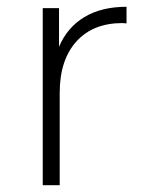

<svg xmlns="http://www.w3.org/2000/svg" viewBox="-20 -546 434 566"><path d="M106 0V-522H154V-408Q178 -465 228.5 -495.5Q279 -526 353 -526V-477Q350 -477 347 -477.5Q344 -478 341 -478Q254 -478 205 -423.5Q156 -369 156 -272V0Z"/></svg>

Font: Montserrat Light
Style: Regular
Weight: 300
Designer: Julieta Ulanovsky
Foundry: Julieta Ulanovsky
Version: Version 9.000; ttfautohint (v1.8.4.7-5d5b)